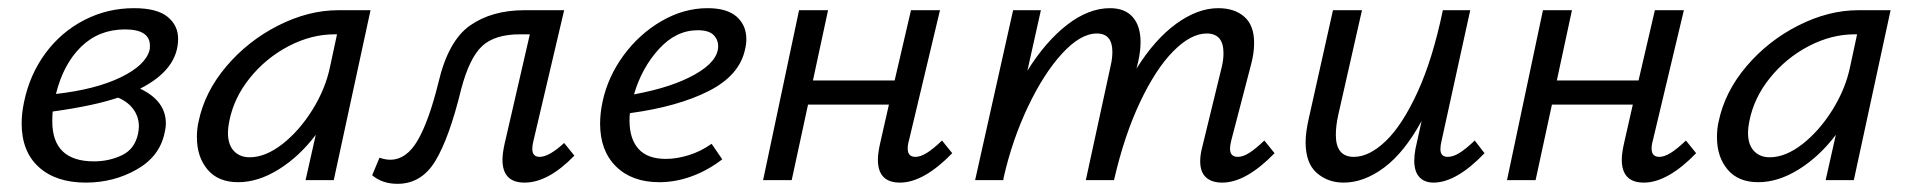

<svg xmlns="http://www.w3.org/2000/svg" viewBox="-20 -441 4674 470"><path d="M323 -224Q386 -194 386 -139Q386 -128 383 -116Q371 -58 314.5 -26Q258 6 190 6Q117 6 75 -32Q33 -70 33 -139Q33 -164 39 -192Q53 -259 91.5 -311Q130 -363 186.5 -392Q243 -421 308 -421Q364 -421 390 -400Q416 -379 416 -346Q416 -271 323 -224ZM347 -329Q347 -369 286 -369Q222 -369 178.5 -326.5Q135 -284 117 -211Q214 -222 275 -251.5Q336 -281 346 -318Q347 -321 347 -329ZM320 -131Q320 -155 306.5 -173.5Q293 -192 269 -202Q210 -182 109 -168Q108 -159 108 -144Q108 -46 210 -46Q247 -46 278.5 -61Q310 -76 318 -114Q320 -126 320 -131Z M887 -416 797 0H728L753 -111Q713 -58 662.5 -26.5Q612 5 563 5Q514 5 488 -26Q462 -57 462 -105Q462 -126 466 -143Q481 -216 534 -278.5Q587 -341 661 -378.5Q735 -416 808 -416ZM788 -278 805 -357H799Q742 -357 686.5 -328Q631 -299 591.5 -250Q552 -201 541 -143Q538 -128 538 -116Q538 -87 552.5 -71.5Q567 -56 591 -56Q630 -56 671.5 -88.5Q713 -121 745 -172.5Q777 -224 788 -278Z M1386 -60Q1322 6 1264 6Q1210 6 1210 -50Q1210 -65 1215 -88L1277 -357H1253Q1191 -357 1160 -328Q1129 -299 1109 -223Q1080 -104 1046 -47.5Q1012 9 953 9Q916 9 891 -12L909 -55Q923 -50 935 -50Q975 -50 1002.5 -97.5Q1030 -145 1053 -238Q1077 -341 1130.5 -378.5Q1184 -416 1264 -416H1361L1286 -97Q1283 -85 1283 -77Q1283 -57 1301 -57Q1324 -57 1361 -91Z M1807 -345Q1807 -333 1804 -321Q1791 -257 1715.5 -218.5Q1640 -180 1522 -164Q1521 -158 1521 -146Q1521 -101 1543 -76.5Q1565 -52 1610 -52Q1636 -52 1665.5 -61Q1695 -70 1722 -89L1748 -51Q1713 -24 1673.5 -9.5Q1634 5 1594 5Q1527 5 1488 -33.5Q1449 -72 1449 -138Q1449 -164 1455 -192Q1468 -253 1506.5 -305.5Q1545 -358 1599.5 -389.5Q1654 -421 1712 -421Q1760 -421 1783.5 -400Q1807 -379 1807 -345ZM1688 -367Q1635 -367 1593 -321Q1551 -275 1532 -210Q1625 -227 1681.5 -259Q1738 -291 1738 -328Q1738 -344 1726.5 -355.5Q1715 -367 1688 -367Z M2311 -66Q2241 6 2183 6Q2129 6 2129 -50Q2129 -65 2134 -88L2156 -185H1958L1918 0H1848L1936 -416H2007L1970 -244H2170L2210 -416H2281L2205 -97Q2202 -87 2202 -77Q2202 -57 2221 -57Q2233 -57 2248.5 -66.5Q2264 -76 2286 -97Z M3100 -66Q3030 6 2972 6Q2946 6 2932 -7Q2918 -20 2918 -46Q2918 -61 2922 -77L2971 -278Q2975 -295 2975 -311Q2975 -359 2934 -359Q2895 -359 2852 -315.5Q2809 -272 2770.5 -190.5Q2732 -109 2707 0H2638L2699 -281Q2703 -298 2703 -314Q2703 -359 2665 -359Q2625 -359 2580 -310Q2535 -261 2496.5 -180Q2458 -99 2437 -7L2436 0H2367L2460 -416H2528L2495 -268Q2540 -340 2592.5 -380.5Q2645 -421 2697 -421Q2734 -421 2753 -399Q2772 -377 2772 -338Q2772 -316 2766 -289L2762 -273Q2807 -345 2859.5 -383Q2912 -421 2962 -421Q3002 -421 3026 -400Q3050 -379 3050 -336Q3050 -312 3043 -285L2994 -97Q2991 -85 2991 -77Q2991 -57 3010 -57Q3023 -57 3038.5 -67Q3054 -77 3075 -97Z M3614 -66Q3545 6 3489 6Q3467 6 3454.5 -7.5Q3442 -21 3442 -48Q3442 -61 3445 -77L3460 -145Q3418 -68 3368.5 -31Q3319 6 3269 6Q3230 6 3203 -18Q3176 -42 3176 -93Q3176 -117 3184 -152L3243 -416H3314L3256 -160Q3250 -133 3250 -111Q3250 -57 3294 -57Q3332 -57 3372.5 -96Q3413 -135 3450 -215.5Q3487 -296 3512 -416H3579L3509 -97Q3506 -85 3506 -76Q3506 -57 3524 -57Q3537 -57 3552.5 -66.5Q3568 -76 3590 -97Z M4132 -66Q4062 6 4004 6Q3950 6 3950 -50Q3950 -65 3955 -88L3977 -185H3779L3739 0H3669L3757 -416H3828L3791 -244H3991L4031 -416H4102L4026 -97Q4023 -87 4023 -77Q4023 -57 4042 -57Q4054 -57 4069.5 -66.5Q4085 -76 4107 -97Z M4608 -416 4518 0H4449L4474 -111Q4434 -58 4383.5 -26.5Q4333 5 4284 5Q4235 5 4209 -26Q4183 -57 4183 -105Q4183 -126 4187 -143Q4202 -216 4255 -278.5Q4308 -341 4382 -378.5Q4456 -416 4529 -416ZM4509 -278 4526 -357H4520Q4463 -357 4407.5 -328Q4352 -299 4312.5 -250Q4273 -201 4262 -143Q4259 -128 4259 -116Q4259 -87 4273.5 -71.5Q4288 -56 4312 -56Q4351 -56 4392.5 -88.5Q4434 -121 4466 -172.5Q4498 -224 4509 -278Z"/></svg>

Font: Ysabeau Medium
Style: Italic
Weight: 500
Italic angle: -12°
Designer: Christian Thalmann (Catharsis Fonts)
Version: Version 0.003